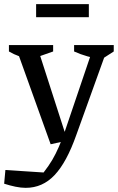

<svg xmlns="http://www.w3.org/2000/svg" viewBox="-50 -703 568 925"><path d="M-30 182 -24 116 160 128Q185 96 202 67Q219 38 233 5.5Q247 -27 262 -69L400 -476H470L317 -51Q271 79 213 140.5Q155 202 74 202Q51 202 24.5 196.5Q-2 191 -30 182ZM194 -8 26 -476H130L275 -26ZM98 -417Q70 -422 43.5 -431.5Q17 -441 -7 -455V-486H206V-455ZM439 -417Q405 -422 371.5 -431.5Q338 -441 307 -455V-486H498V-455ZM124 -620V-683H378V-620Z"/></svg>

Font: Piazzolla 24pt Medium
Style: Regular
Weight: 500
Designer: Juan Pablo del Peral
Foundry: Huerta Tipografica
Version: Version 2.005